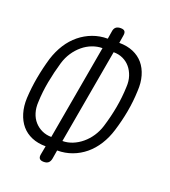

<svg xmlns="http://www.w3.org/2000/svg" viewBox="-143 -874 887 1004"><g transform="rotate(20 300.0 -372.5)"><path d="M216 25Q199 25 192.5 17Q186 9 189 -7L198 -55Q154 -55 120 -69.5Q86 -84 63.5 -110.5Q41 -137 29.5 -175Q18 -213 20 -259Q23 -317 33.5 -375Q44 -433 61 -491Q76 -538 100 -575.5Q124 -613 156.5 -639.5Q189 -666 228 -680.5Q267 -695 311 -695L318 -738Q320 -754 329.5 -762Q339 -770 356 -770Q373 -770 379 -762Q385 -754 382 -738L375 -695Q419 -695 453 -680.5Q487 -666 509.5 -639.5Q532 -613 543 -575Q554 -537 551 -491Q549 -433 538.5 -375Q528 -317 510 -259Q496 -213 472 -175Q448 -137 416 -110.5Q384 -84 345 -69.5Q306 -55 262 -55L254 -7Q251 9 242 17Q233 25 216 25ZM209 -111 302 -639Q274 -639 246 -628.5Q218 -618 194 -598Q170 -578 152 -551Q134 -524 124 -491Q107 -433 96 -375Q85 -317 83 -259Q81 -227 89.5 -199.5Q98 -172 115.5 -152.5Q133 -133 157 -122Q181 -111 209 -111ZM364 -639 271 -111Q299 -111 326.5 -122Q354 -133 378 -153Q402 -173 420 -200Q438 -227 448 -259Q466 -317 476.5 -375Q487 -433 489 -491Q491 -524 482 -551Q473 -578 456.5 -597.5Q440 -617 416.5 -628Q393 -639 364 -639Z"/></g></svg>

Font: Maple Mono ExtraLight
Style: Italic
Weight: 275
Italic angle: -10°
Monospace: yes
Designer: subframe7536
Version: Version 7.000